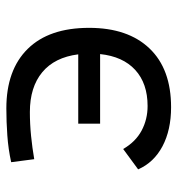

<svg xmlns="http://www.w3.org/2000/svg" viewBox="4 -572 577 626"><g transform="rotate(90 293.0 -258.5)"><path d="M333 9.8Q207.5 9.8 138.9 -59.8Q70.3 -129.4 70.3 -259.8Q70.3 -386.7 137.5 -457Q204.6 -527.3 329.1 -527.3Q403.3 -527.3 456.3 -499.3Q509.3 -471.2 531.7 -419.9L465.3 -371.1Q441.9 -411.6 405.3 -431.2Q368.7 -450.7 325.2 -450.7Q251.5 -450.7 207.5 -410.4Q163.6 -370.1 155.8 -295.9H382.8V-224.6H156.7Q166.5 -147.5 215.1 -107.2Q263.7 -66.9 344.7 -66.9Q383.8 -66.9 422.6 -70.8Q461.4 -74.7 498.5 -81.1L508.3 -5.9Q465.8 3.4 421.1 6.6Q376.5 9.8 333 9.8Z"/></g></svg>

Font: Cascadia Mono SemiLight
Style: Regular
Weight: 350
Monospace: yes
Designer: Aaron Bell
Foundry: Saja Typeworks
Version: Version 2404.023; ttfautohint (v1.8.4)